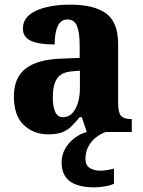

<svg xmlns="http://www.w3.org/2000/svg" viewBox="-20 -570 616 829"><path d="M187 10Q126 10 83 -30Q40 -70 40 -154Q40 -235 91.5 -274.5Q143 -314 248 -317L324 -320V-374Q324 -429 312.5 -457.5Q301 -486 271 -486Q243 -486 229.5 -457.5Q216 -429 216 -378Q147 -378 113 -394Q79 -410 79 -446Q79 -483 106.5 -505.5Q134 -528 180.5 -539Q227 -550 282 -550Q386 -550 438 -512Q490 -474 490 -380V-126Q490 -85 502 -70.5Q514 -56 546 -56H549V0H355L333 -64H324Q303 -38 285 -21.5Q267 -5 244.5 2.5Q222 10 187 10ZM252 -64Q285 -64 305 -99Q325 -134 325 -191V-265L291 -262Q244 -258 226 -230.5Q208 -203 208 -150Q208 -64 252 -64ZM389 239Q318 239 282 213Q246 187 246 130Q246 99 261.5 72Q277 45 302 26Q327 7 355 0H436Q416 7 396 22Q376 37 362.5 61Q349 85 349 116Q349 143 367 155Q385 167 413 167Q437 167 472 158V223Q457 231 430.5 235Q404 239 389 239Z"/></svg>

Font: Noto Serif Thai SemiCondensed ExtraBold
Style: Regular
Weight: 800
Width: 4
Designer: Monotype Design Team
Foundry: Monotype Imaging Inc.
Version: Version 2.002; ttfautohint (v1.8.4.7-5d5b)